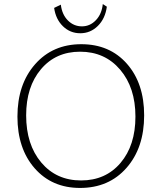

<svg xmlns="http://www.w3.org/2000/svg" viewBox="-20 -918 797 947"><path d="M247 -879 280 -895Q286 -846 315 -817Q344 -788 384 -788Q424 -788 453 -818.5Q482 -849 487 -898L507 -885Q499 -826 462.5 -790Q426 -754 376 -754Q326 -754 290.5 -788.5Q255 -823 247 -879ZM375 9Q236 9 151 -88Q66 -185 66 -343Q66 -502 153 -601Q240 -700 381 -700Q521 -700 606 -603.5Q691 -507 691 -349Q691 -189 604 -90Q517 9 375 9ZM380 -28Q501 -28 574.5 -114.5Q648 -201 648 -343Q648 -486 572.5 -574.5Q497 -663 375 -663Q255 -663 182 -576.5Q109 -490 109 -349Q109 -205 183.5 -116.5Q258 -28 380 -28Z"/></svg>

Font: Cantarell Light
Style: Regular
Weight: 300
Designer: Dave Crossland, Nikolaus Waxweiler, Florian Fecher, Jacques Le Bailly, Eben Sorkin, Alexei Vanyashin, Alexios Zavras, Em
Version: Version 0.303